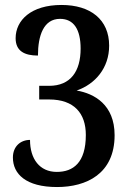

<svg xmlns="http://www.w3.org/2000/svg" viewBox="-20 -744 526 774"><path d="M210 10C328 10 442 -43 442 -199C442 -322 360 -367 289 -379C364 -405 420 -470 420 -560C420 -665 345 -724 228 -724C105 -724 43 -662 43 -590C43 -538 79 -520 133 -520C133 -601 156 -668 222 -668C277 -668 305 -626 305 -548C305 -457 265 -398 178 -398H138V-343H178C279 -343 326 -287 326 -200C326 -88 275 -51 209 -51C140 -51 101 -103 101 -180C63 -180 32 -154 32 -109C32 -43 84 10 210 10Z"/></svg>

Font: Noto Serif Sinhala Condensed SemiBold
Style: Regular
Weight: 600
Width: 3
Designer: Jelle Bosma - Monotype Design Team
Foundry: Monotype Imaging Inc.
Version: Version 2.007